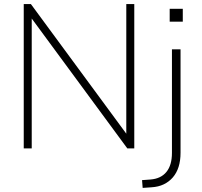

<svg xmlns="http://www.w3.org/2000/svg" viewBox="-20 -725 987 938"><path d="M96 0V-705H131L619 -42H597V-705H636V0H602L114 -663H135V0ZM809 -619V-682H873V-619ZM677 193 674 155 715 152Q766 148 793 115Q820 82 820 22V-484H862V21Q862 60 852.5 90Q843 120 824.5 141.5Q806 163 780 175.5Q754 188 720 190Z"/></svg>

Font: Nunito Sans 12pt ExtraLight ExtraLight
Style: Regular
Weight: 250
Version: Version 3.101;gftools[0.9.27]